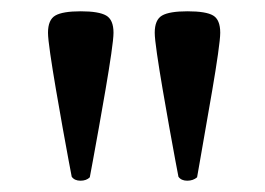

<svg xmlns="http://www.w3.org/2000/svg" viewBox="-20 -779 469 340"><path d="M329 -465Q322 -459 311.5 -459Q301 -459 296 -466Q295 -471 290.5 -495Q286 -519 280 -552.5Q274 -586 268 -621Q262 -656 258 -683.5Q254 -711 254 -721Q254 -744 267 -751.5Q280 -759 312 -759Q345 -759 357.5 -751.5Q370 -744 370 -721Q370 -711 366 -683Q362 -655 356 -620Q350 -585 344 -551Q338 -517 334 -493.5Q330 -470 329 -465ZM139 -465Q133 -459 122.5 -459Q112 -459 107 -466Q106 -471 101.5 -495Q97 -519 91 -552.5Q85 -586 79 -621Q73 -656 69 -683.5Q65 -711 65 -721Q65 -744 78 -751.5Q91 -759 123 -759Q155 -759 168 -751.5Q181 -744 181 -721Q181 -711 177 -683.5Q173 -656 167 -621Q161 -586 155 -552.5Q149 -519 144.5 -494.5Q140 -470 139 -465Z"/></svg>

Font: Zen Old Mincho
Style: Bold
Weight: 700
Designer: Yoshimichi Ohira
Foundry: Positype
Version: Version 1.500